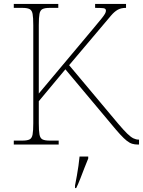

<svg xmlns="http://www.w3.org/2000/svg" viewBox="-20 -734 726 975"><path d="M50 0V-20H93Q118 -20 130 -26Q142 -32 145.5 -51Q149 -70 149 -108V-606Q149 -645 145.5 -663.5Q142 -682 130 -688Q118 -694 93 -694H50V-714H276V-694H233Q208 -694 196 -688Q184 -682 180.5 -663.5Q177 -645 177 -606V-259L457 -593Q482 -623 495 -639Q508 -655 513 -664Q518 -673 518 -680Q518 -691 504.5 -692.5Q491 -694 463 -694V-714H620V-694Q594 -694 577 -684Q560 -674 543.5 -654.5Q527 -635 500 -603L331 -403L580 -106Q608 -73 626 -55.5Q644 -38 657.5 -31.5Q671 -25 684 -25H686V0H680Q664 0 651 -4Q638 -8 624 -19Q610 -30 591 -50.5Q572 -71 545 -104L312 -382L177 -220V-108Q177 -70 180.5 -51Q184 -32 196 -26Q208 -20 233 -20H278V0ZM361 208Q366 183 370.5 157.5Q375 132 378.5 107.5Q382 83 384 61H428V71Q419 92 408.5 119.5Q398 147 387.5 174Q377 201 367 221H361Z"/></svg>

Font: Noto Serif Bengali Thin
Style: Regular
Weight: 250
Version: Version 2.003